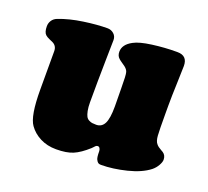

<svg xmlns="http://www.w3.org/2000/svg" viewBox="-100 -655 866 798"><g transform="rotate(20 333.0 -256.0)"><path d="M597.2 -311.5V-277.3Q597.2 -201.2 598.9 -177.5Q600.6 -153.8 609.4 -143.6Q613.3 -138.2 619.4 -133.8Q625.5 -129.4 632.3 -125.7Q639.2 -122.1 641.1 -120.6Q655.8 -110.8 655.8 -91.3Q655.8 -81.1 647.5 -66.2Q639.2 -51.3 625.5 -40Q590.3 -12.2 530 2.7Q469.7 17.6 418 17.6Q409.7 17.6 405.3 14.4Q400.9 11.2 396.5 2.4Q392.1 -6.3 392.1 -32.7Q392.1 -40 388.7 -45.7Q385.3 -51.3 379.9 -51.3Q375.5 -51.3 372.6 -49.3Q369.6 -47.4 365.2 -42.2Q360.8 -37.1 357.9 -34.7Q323.2 -3.4 294.9 8.5Q266.6 20.5 220.7 20.5Q180.7 20.5 149.7 4.6Q118.7 -11.2 100.1 -37.6Q74.2 -73.2 74.2 -189.9V-359.9Q74.2 -382.8 55.2 -392.6Q53.7 -393.6 40 -399.4Q26.4 -405.3 21 -410.6Q9.8 -420.4 9.8 -447.3Q9.8 -460.9 17.3 -472.7Q24.9 -484.4 39.6 -490.2Q86.4 -508.3 145.5 -516.8Q204.6 -525.4 250.5 -525.4Q266.1 -525.4 278.1 -514.9Q290 -504.4 290 -487.8Q290 -485.8 288.3 -394.5Q286.6 -303.2 286.6 -211.4Q286.6 -189.5 289.8 -174.1Q293 -158.7 297.4 -150.6Q301.8 -142.6 309.8 -138.4Q317.9 -134.3 324.5 -133.3Q331.1 -132.3 342.3 -132.3Q366.7 -132.3 378.2 -154.8Q389.6 -177.2 389.6 -230Q389.6 -244.1 389.2 -268.6Q388.7 -293 388.7 -310.5Q388.7 -368.7 384.8 -381.3Q381.8 -391.6 370.1 -400.9Q365.7 -404.3 355.2 -411.4Q344.7 -418.5 340.8 -422.4Q329.1 -432.6 329.1 -450.7Q329.1 -482.9 367.7 -503.4Q392.1 -517.1 446.3 -524.4Q500.5 -531.7 551.8 -531.7H557.1Q601.6 -531.7 601.6 -486.3Q601.6 -467.8 599.4 -408.7Q597.2 -349.6 597.2 -311.5Z"/></g></svg>

Font: Cooper* Black
Style: Regular
Weight: 900
Designer: Owen Earl
Foundry: indestructible type*
Version: Version 0.001